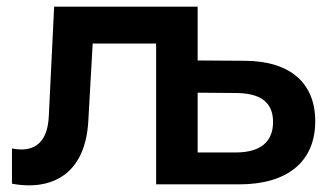

<svg xmlns="http://www.w3.org/2000/svg" viewBox="-20 -554 995 578"><path d="M450 -423V1H700C846 1 929 -68 929 -189C929 -303 855 -370 718 -371L575 -372V-534H143L127 -206C124 -132 91 -104 44 -104C35 -104 26 -105 16 -107V-1C32 2 50 4 68 4C150 4 238 -39 246 -192L259 -423ZM689 -95H575V-275L689 -274C763 -274 802 -247 802 -187C802 -125 762 -95 689 -95Z"/></svg>

Font: Chess Sans SemiBold
Style: Regular
Weight: 600
Designer: Wolf Bōese
Foundry: Wolf Bōese
Version: Version 7.223;Glyphs 3.3 (3306)